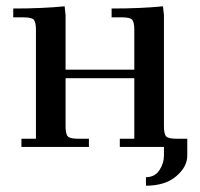

<svg xmlns="http://www.w3.org/2000/svg" viewBox="-20 -466 633 609"><path d="M22 -411V-439Q115 -439 185 -446L188 -418V-245H406V-371Q406 -396 399 -403.5Q392 -411 367 -411H334V-439Q427 -439 497 -446L500 -418V-66Q500 -41 507 -33.5Q514 -26 539 -26H574V28Q574 63 539 93Q504 123 443 123V96Q471 96 485.5 74Q500 52 500 28V0H360V-26H406V-218H188V-66Q188 -41 195 -33.5Q202 -26 227 -26H262V0H48V-26H94V-371Q94 -396 87 -403.5Q80 -411 55 -411Z"/></svg>

Font: Dihjauti
Style: Bold
Weight: 700
Designer: T. Christopher White
Version: Version 3.0.0